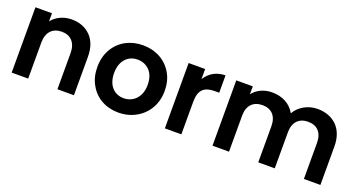

<svg xmlns="http://www.w3.org/2000/svg" viewBox="-40 -1042 2832 1530"><g transform="rotate(20 1375.5 -277.0)"><path d="M69 -554V0H209V-306C209 -394 257 -443 334 -443C410 -443 457 -394 457 -306V0H597V-325C597 -400 577 -458 536 -500C495 -541 442 -562 376 -562C307 -562 246 -533 209 -485V-554Z M732 -127C780 -40 869 9 976 9C1136 9 1265 -107 1265 -277C1265 -334 1253 -384 1228 -427C1178 -514 1087 -563 980 -563C927 -563 878 -551 835 -528C748 -480 695 -390 695 -277C695 -220 707 -170 732 -127ZM837 -277C837 -382 898 -441 978 -441C1018 -441 1052 -427 1080 -399C1107 -370 1121 -330 1121 -277C1121 -170 1053 -113 976 -113C896 -113 837 -172 837 -277Z M1508 0V-276C1508 -379 1553 -415 1641 -415H1678V-562C1603 -562 1544 -527 1508 -468V-554H1368V0Z M1772 0H1912V-306C1912 -393 1960 -440 2037 -440C2113 -440 2160 -393 2160 -306V0H2300V-306C2300 -393 2348 -440 2424 -440C2500 -440 2547 -393 2547 -306V0H2687V-325C2687 -400 2666 -458 2625 -500C2583 -541 2528 -562 2460 -562C2380 -562 2306 -520 2270 -456C2233 -524 2162 -562 2075 -562C2007 -562 1948 -534 1912 -487V-554H1772Z"/></g></svg>

Font: Poppins SemiBold
Style: Regular
Weight: 600
Designer: Ninad Kale (Devanagari), Jonny Pinhorn (Latin)
Foundry: Indian Type Foundry
Version: 4.004